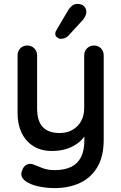

<svg xmlns="http://www.w3.org/2000/svg" viewBox="-20 -763 621 983"><path d="M461 -530Q483 -530 497 -515.5Q511 -501 511 -479V-49Q511 39 477.5 94Q444 149 387.5 174.5Q331 200 260 200Q224 200 188 193.5Q152 187 129 175Q105 164 95 148Q85 132 92 113Q99 89 116 80.5Q133 72 151 79Q168 86 196 97Q224 108 260 108Q309 108 343 92Q377 76 394.5 42Q412 8 412 -46V-115L428 -91Q412 -58 386 -36Q360 -14 324.5 -2Q289 10 246 10Q191 10 151.5 -14.5Q112 -39 91 -82.5Q70 -126 70 -182V-479Q70 -501 84 -515.5Q98 -530 120 -530Q141 -530 155.5 -515.5Q170 -501 170 -479V-209Q170 -143 199 -112.5Q228 -82 285 -82Q323 -82 351 -98Q379 -114 395 -142.5Q411 -171 411 -209V-479Q411 -501 425.5 -515.5Q440 -530 461 -530ZM290 -564Q283 -564 272.5 -571.5Q262 -579 263 -592Q263 -600 269 -609L328 -709Q335 -722 347.5 -732.5Q360 -743 376 -743Q399 -743 411 -730.5Q423 -718 422 -699Q421 -690 417 -681Q413 -672 406 -663L330 -580Q321 -571 310.5 -567.5Q300 -564 290 -564Z"/></svg>

Font: Quicksand SemiBold
Style: Regular
Weight: 600
Designer: Andrew Paglinawan
Foundry: Andrew Paglinawan
Version: Version 3.004